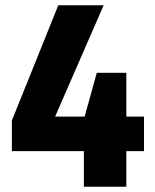

<svg xmlns="http://www.w3.org/2000/svg" viewBox="-20 -708 587 728"><path d="M298 0V-135H25V-251L201 -688H373L189 -266H301L347 -432H459V-266H526V-135H459V0Z"/></svg>

Font: Saira Semi Condensed
Style: Bold
Weight: 700
Width: 4
Designer: Hector Gatti with collaboration of the Omnibus-Type team
Foundry: Omnibus-Type
Version: Version 1.001; ttfautohint (v1.8)